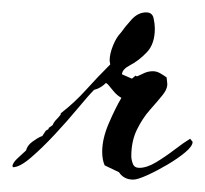

<svg xmlns="http://www.w3.org/2000/svg" viewBox="-20 -300 331 310"><path d="M195 -10Q180 -10 172 -22L149 -33Q145 -42 145 -55Q145 -76 155.5 -100.5Q166 -125 176 -142Q169 -146 164 -152Q159 -158 154 -164L151 -166Q147 -162 142 -159Q137 -156 132 -155Q123 -146 106 -125.5Q89 -105 69 -83.5Q49 -62 30.5 -46Q12 -30 1 -30L0 -32Q1 -38 9.5 -45.5Q18 -53 22 -57Q24 -65 32 -71Q40 -77 47 -80H48L54 -89L59 -92L58 -93L65 -98Q67 -103 71 -107Q75 -111 78 -115V-117Q100 -134 118.5 -154.5Q137 -175 157 -195L158 -196L157 -202Q157 -213 162.5 -226.5Q168 -240 175 -247Q182 -257 192.5 -268.5Q203 -280 216 -280Q226 -280 228 -270.5Q230 -261 230 -254Q230 -229 217 -215.5Q204 -202 190.5 -195Q177 -188 177 -180L193 -173L199 -178L200 -177H202Q208 -180 214 -182.5Q220 -185 227 -185Q233 -185 239 -181.5Q245 -178 249 -175L250 -166Q251 -157 242.5 -146.5Q234 -136 222 -122.5Q210 -109 201 -90.5Q192 -72 192 -48Q192 -42 194.5 -35.5Q197 -29 205 -29Q217 -29 232 -38Q247 -47 262 -58.5Q277 -70 287 -76L291 -71Q291 -64 279 -54Q267 -44 250 -34Q233 -24 217.5 -17Q202 -10 195 -10Z"/></svg>

Font: Kolker Brush
Style: Regular
Weight: 400
Designer: Robert E. Leuschke
Foundry: Robert E. Leuschke
Version: Version 1.010; ttfautohint (v1.8.3)